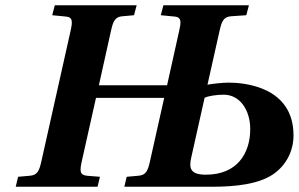

<svg xmlns="http://www.w3.org/2000/svg" viewBox="-20 -712 1139 732"><path d="M40 0H352L361 -38L311 -42C283 -45 284 -62 292 -98L346 -339H606L552 -98C544 -62 537 -44 508 -42L463 -38L454 0H787C884 0 965 -11 1019 -46C1069 -79 1099 -134 1099 -196C1099 -383 908 -397 852 -397C828 -397 784 -392 771 -389L817 -594C825 -630 832 -648 861 -650L919 -654L929 -692H603L593 -654L644 -649C662 -648 668 -640 668 -626C668 -618 666 -607 663 -594L617 -387H357L403 -594C411 -630 418 -648 447 -650L491 -654L501 -692H189L179 -654L230 -649C258 -647 257 -630 249 -594L138 -98C130 -62 123 -44 94 -42L49 -38ZM709 -111 760 -339C772 -346 806 -351 833 -351C894 -351 934 -293 934 -220C934 -126 883 -46 765 -46C705 -46 700 -71 709 -111Z"/></svg>

Font: Heuristica
Style: Bold Italic
Weight: 700
Italic angle: -13°
Version: Version 1.0.1